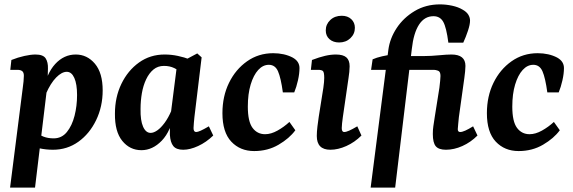

<svg xmlns="http://www.w3.org/2000/svg" viewBox="-20 -677 2619 877"><path d="M222 7Q190 7 160.5 0.5Q131 -6 108 -15L138 -74Q158 -61 178.5 -53Q199 -45 225 -45Q262 -45 285.5 -74Q309 -103 320.5 -148Q332 -193 332 -243Q332 -293 319.5 -321Q307 -349 285 -349Q262 -349 236.5 -323Q211 -297 190 -249L176 -256Q192 -341 232 -384.5Q272 -428 326 -428Q378 -428 413.5 -386Q449 -344 449 -264Q449 -190 419 -128Q389 -66 338 -29.5Q287 7 222 7ZM26 180 84 -276Q86 -287 87.5 -305Q89 -323 89 -331Q89 -346 81.5 -352Q74 -358 60 -358H27L32 -403Q62 -415 91.5 -421.5Q121 -428 142 -428Q177 -428 188.5 -410.5Q200 -393 199 -363L197 -293L140 180Z M626 9Q573 9 538.5 -33.5Q504 -76 505 -158Q505 -233 534.5 -294Q564 -355 615 -391.5Q666 -428 732 -428Q763 -428 793 -421.5Q823 -415 846 -406L815 -337Q797 -356 776 -366Q755 -376 729 -376Q701 -376 681 -359.5Q661 -343 647.5 -314.5Q634 -286 628 -251Q622 -216 622 -179Q621 -127 633.5 -98.5Q646 -70 668 -70Q682 -70 698.5 -81.5Q715 -93 732 -116Q749 -139 763 -172L777 -165Q761 -78 719 -34.5Q677 9 626 9ZM817 7Q785 7 771.5 -10Q758 -27 756 -61Q756 -73 756 -93.5Q756 -114 757 -133L789 -384L881 -433L901 -415L868 -142Q867 -130 865.5 -115.5Q864 -101 864 -92Q864 -74 876 -74Q883 -74 896.5 -80Q910 -86 934 -100L954 -58Q922 -27 885 -10Q848 7 817 7Z M1141 13Q1077 13 1036.5 -30Q996 -73 996 -160Q996 -237 1026 -298.5Q1056 -360 1108.5 -397Q1161 -434 1228 -434Q1253 -434 1275.5 -429Q1298 -424 1317 -414Q1333 -405 1340.5 -393Q1348 -381 1348 -366Q1348 -341 1341 -310Q1334 -279 1324 -255H1272Q1263 -321 1250 -351Q1237 -381 1208 -381Q1181 -381 1159.5 -357.5Q1138 -334 1125 -291Q1112 -248 1112 -190Q1112 -122 1133.5 -93Q1155 -64 1191 -64Q1218 -64 1247.5 -80.5Q1277 -97 1302 -120L1329 -82Q1302 -45 1252.5 -16Q1203 13 1141 13Z M1489 7Q1427 7 1427 -56Q1427 -75 1430 -99.5Q1433 -124 1436 -144L1457 -276Q1459 -292 1460 -301.5Q1461 -311 1461 -321Q1461 -348 1454.5 -353Q1448 -358 1433 -358H1400L1405 -403Q1439 -416 1465 -422Q1491 -428 1514 -428Q1547 -428 1562 -415Q1577 -402 1577 -374Q1577 -363 1575.5 -348Q1574 -333 1572 -321L1546 -142Q1544 -128 1542.5 -114Q1541 -100 1541 -92Q1541 -74 1552 -74Q1561 -74 1575.5 -80.5Q1590 -87 1612 -100L1631 -58Q1600 -27 1562 -10Q1524 7 1489 7ZM1529 -483Q1502 -483 1485 -498Q1468 -513 1468 -538Q1468 -566 1488.5 -585.5Q1509 -605 1541 -605Q1568 -605 1584.5 -589.5Q1601 -574 1601 -550Q1601 -522 1580.5 -502.5Q1560 -483 1529 -483Z M1673 180 1754 -450Q1761 -502 1792 -549Q1823 -596 1874 -626.5Q1925 -657 1990 -657Q2017 -657 2045 -651Q2073 -645 2093 -633Q2111 -623 2119 -610Q2127 -597 2127 -583Q2127 -565 2117.5 -536.5Q2108 -508 2096 -482H2028Q2019 -552 2004.5 -577.5Q1990 -603 1960 -603Q1919 -603 1894 -564.5Q1869 -526 1861 -453L1785 180ZM1675 -358 1682 -406Q1700 -414 1726 -420Q1752 -426 1781 -429L1819 -421H1929L1921 -358ZM2017 7Q1984 7 1970.5 -9Q1957 -25 1957 -65Q1957 -85 1959.5 -101Q1962 -117 1966 -144L1987 -276Q1989 -291 1990.5 -307.5Q1992 -324 1992 -330Q1992 -350 1981 -354Q1970 -358 1962 -358H1912L1919 -421Q1948 -421 1984.5 -424.5Q2021 -428 2042 -428Q2106 -428 2106 -376Q2106 -368 2104.5 -350.5Q2103 -333 2101 -321L2076 -142Q2075 -131 2073 -111.5Q2071 -92 2071 -87Q2071 -74 2082 -74Q2091 -74 2105.5 -80.5Q2120 -87 2141 -100L2161 -58Q2130 -27 2092 -10Q2054 7 2017 7Z M2349 13Q2285 13 2244.5 -30Q2204 -73 2204 -160Q2204 -237 2234 -298.5Q2264 -360 2316.5 -397Q2369 -434 2436 -434Q2461 -434 2483.5 -429Q2506 -424 2525 -414Q2541 -405 2548.5 -393Q2556 -381 2556 -366Q2556 -341 2549 -310Q2542 -279 2532 -255H2480Q2471 -321 2458 -351Q2445 -381 2416 -381Q2389 -381 2367.5 -357.5Q2346 -334 2333 -291Q2320 -248 2320 -190Q2320 -122 2341.5 -93Q2363 -64 2399 -64Q2426 -64 2455.5 -80.5Q2485 -97 2510 -120L2537 -82Q2510 -45 2460.5 -16Q2411 13 2349 13Z"/></svg>

Font: Yrsa SemiBold
Style: Italic
Weight: 600
Italic angle: -7.10001°
Version: Version 2.004